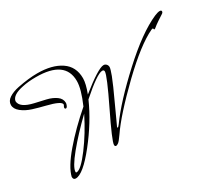

<svg xmlns="http://www.w3.org/2000/svg" viewBox="-206 -1036 1582 1402"><g transform="rotate(-30 585.0 -335.0)"><path d="M454 9Q442 9 442 -5Q442 -36 547.5 -252.5Q653 -469 653 -503Q653 -517 638 -517Q595 -517 447 -386Q379 -232 260 -82Q141 68 79 68Q58 68 58 43Q75 -30 169 -140Q263 -250 389 -359Q441 -478 441 -545Q441 -719 196 -719Q130 -719 81 -708Q-13 -689 -21 -641Q-19 -585 90 -560Q136 -550 182 -539Q228 -528 260 -505Q292 -482 292 -446Q292 -438 286 -424.5Q280 -411 271.5 -411Q263 -411 263 -421Q263 -427 267.5 -434Q272 -441 272 -445Q272 -473 154 -502Q104 -514 54.5 -529.5Q5 -545 -29.5 -572.5Q-64 -600 -64 -633Q-64 -666 -31.5 -687.5Q1 -709 50 -719Q145 -738 218 -738Q342 -738 416 -688Q490 -638 490 -540Q490 -495 461 -419Q622 -548 667 -548Q680 -548 689.5 -538Q699 -528 699 -513.5Q699 -499 680 -448Q661 -397 593.5 -252Q526 -107 526 -105Q526 -103 529 -101Q535 -101 548 -119Q645 -254 839 -432.5Q1033 -611 1175 -673Q1204 -685 1219 -685Q1234 -685 1234 -674.5Q1234 -664 1221 -656.5Q1208 -649 1176.5 -627.5Q1145 -606 1135 -597Q1125 -588 1121 -588Q1117 -588 1116 -594Q1115 -600 1111.5 -600Q1108 -600 1100 -597Q979 -540 792 -360Q595 -169 514 -50Q485 -8 472.5 0.5Q460 9 454 9ZM106 32Q143 32 223.5 -75.5Q304 -183 368 -312Q257 -205 178.5 -109Q100 -13 100 26Q100 32 106 32Z"/></g></svg>

Font: Mrs Saint Delafield
Style: Regular
Weight: 400
Designer: Alejandro Paul
Foundry: Alejandro Paul
Version: Version 1.000